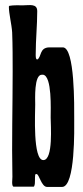

<svg xmlns="http://www.w3.org/2000/svg" viewBox="-20 -738 328 758"><path d="M150 -443C186 -438 180 -304 180 -274C180 -246 191 -106 151 -106C109 -106 119 -292 119 -325C119 -347 114 -443 145 -443ZM127 -503C120 -503 121 -521 121 -525C121 -581 127 -638 127 -694C127 -725 96 -717 72 -717C55 -717 34 -718 17 -715L15 -712C15 -683 26 -643 28 -610C30 -559 30 -506 30 -455C30 -317 26 -178 29 -40C29 -31 25 -5 33 -1H113L115 -3C118 -10 118 -17 118 -25C118 -33 118 -41 119 -49C120 -50 123 -51 124 -51C135 -51 143 0 166 0H225C278 0 273 -234 273 -267C273 -317 276 -551 228 -551H176C134 -551 145 -512 127 -503Z"/></svg>

Font: DisSenso
Style: Regular
Weight: 400
Version: Version 1.150